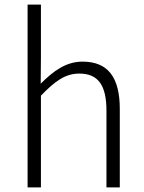

<svg xmlns="http://www.w3.org/2000/svg" viewBox="-20 -815 628 835"><path d="M100 0H158V-399C220 -463 264 -495 325 -495C408 -495 443 -443 443 -333V0H501V-341C501 -478 450 -547 339 -547C266 -547 211 -505 157 -451L158 -568V-795H100Z"/></svg>

Font: Noto Sans TC Light
Style: Regular
Weight: 300
Designer: Ryoko NISHIZUKA 西塚涼子 (kana, bopomofo & ideographs); Paul D. Hunt (Latin, Greek & Cyrillic); Sandoll Communications 산돌커뮤니
Foundry: Adobe
Version: Version 2.004;hotconv 1.0.118;makeotfexe 2.5.65603